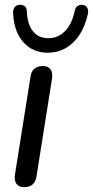

<svg xmlns="http://www.w3.org/2000/svg" viewBox="-20 -767 385 794"><path d="M79 7Q58 7 48 -7Q38 -21 42 -46L106 -449Q109 -472 122.5 -483Q136 -494 158 -494Q179 -494 189 -480Q199 -466 195 -441L131 -38Q128 -16 115 -4.5Q102 7 79 7ZM178 -549Q135 -549 103.5 -569.5Q72 -590 54 -626.5Q36 -663 34 -715Q34 -728 40 -736.5Q46 -745 59 -747Q73 -748 81.5 -742Q90 -736 91 -721Q93 -666 116.5 -637.5Q140 -609 180 -609Q220 -609 249 -638.5Q278 -668 289 -722Q292 -736 300.5 -742Q309 -748 321 -747Q334 -746 340.5 -735.5Q347 -725 343 -708Q332 -658 308.5 -622.5Q285 -587 251.5 -568Q218 -549 178 -549Z"/></svg>

Font: Nunito ExtraLight Medium
Style: Italic
Weight: 500
Italic angle: -9°
Version: Version 3.602